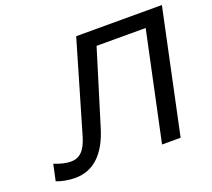

<svg xmlns="http://www.w3.org/2000/svg" viewBox="-116 -821 1085 981"><g transform="rotate(-20 426.5 -330.5)"><path d="M387 -670 243 -178C221 -102 188 -77 144 -77C120 -77 86 -84 54 -98L35 -9C60 1 100 9 135 9C236 9 305 -58 344 -185L468 -588H735L610 0H711L853 -670Z"/></g></svg>

Font: LT Wave
Style: Italic
Weight: 400
Designer: Daniel Lyons
Version: Version 2.5 (Glyphs App)